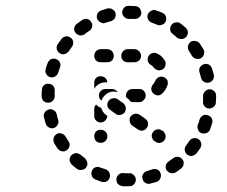

<svg xmlns="http://www.w3.org/2000/svg" viewBox="-20 -618 781 660"><path d="M388 -18Q381 -12 380 -2Q380 2 381 6Q382 11 385 14Q388 17 392 19Q396 21 401 22Q412 23 423 22H424Q429 22 433 21Q437 19 440 16Q443 13 445 9Q447 4 447 0Q447 -9 440 -16Q433 -23 424 -23L423 -22Q413 -23 404 -23Q395 -24 388 -18ZM470 -3Q471 1 473 5Q476 8 480 11Q484 13 488 14Q493 14 497 13Q508 10 519 7Q527 4 531 -5Q535 -13 532 -22Q531 -26 528 -30Q525 -33 521 -35Q517 -37 513 -37Q508 -37 504 -36Q495 -33 486 -30Q477 -28 472 -20Q467 -12 470 -3ZM296 -31Q294 -26 294 -22Q294 -18 296 -13Q297 -9 300 -6Q304 -3 308 -1Q318 3 329 7Q333 8 337 8Q342 8 346 6Q350 4 353 0Q356 -3 357 -7Q360 -16 356 -24Q352 -33 343 -36Q334 -39 325 -42Q317 -46 308 -43Q299 -39 296 -31ZM553 -32Q556 -29 560 -26Q563 -24 568 -23Q572 -22 576 -23Q581 -23 585 -26Q594 -32 603 -39Q606 -42 608 -45Q611 -49 611 -54Q612 -58 611 -63Q610 -67 607 -70Q601 -78 592 -79Q583 -80 575 -74Q568 -69 560 -63Q552 -58 550 -49Q548 -40 553 -32ZM241 -92Q236 -91 232 -89Q228 -87 225 -84Q219 -77 219 -68Q220 -59 227 -52Q235 -45 244 -38Q252 -32 261 -34Q270 -35 276 -42Q278 -46 280 -50Q281 -55 280 -59Q280 -63 277 -67Q275 -71 272 -74Q264 -80 257 -86Q254 -89 249 -90Q245 -92 241 -92ZM623 -87Q627 -84 631 -83Q635 -81 640 -82Q644 -83 648 -85Q652 -87 655 -90Q662 -99 668 -108Q673 -116 672 -125Q670 -134 662 -140Q659 -142 654 -143Q650 -144 646 -143Q641 -142 637 -140Q634 -137 631 -134Q626 -126 620 -118Q614 -111 615 -102Q616 -93 623 -87ZM174 -157Q171 -155 168 -151Q165 -147 164 -143Q163 -139 164 -134Q164 -130 166 -126Q172 -116 178 -107Q181 -104 185 -101Q188 -99 193 -98Q197 -97 202 -98Q206 -99 210 -102Q217 -107 219 -116Q221 -125 215 -133Q210 -141 205 -149Q200 -157 191 -159Q182 -162 174 -157ZM326 -127Q335 -127 342 -133Q349 -140 349 -149V-150Q349 -159 342 -166Q335 -172 326 -172Q317 -172 310 -166Q304 -159 304 -150V-149Q304 -140 310 -133Q317 -127 326 -127ZM531 -127Q535 -128 539 -130Q543 -133 545 -136Q551 -144 549 -153Q547 -162 540 -168L537 -169Q529 -175 520 -173Q511 -172 506 -164Q503 -160 502 -156Q501 -152 502 -147Q503 -143 505 -139Q507 -135 511 -133L514 -131Q518 -128 522 -127Q526 -126 531 -127ZM673 -160Q677 -159 682 -159Q686 -159 690 -161Q694 -162 698 -166Q701 -169 702 -173Q706 -184 709 -194Q711 -198 710 -203Q710 -207 708 -211Q706 -215 702 -218Q699 -221 694 -222Q685 -225 677 -221Q669 -216 666 -207Q664 -198 660 -189Q657 -180 661 -172Q664 -163 673 -160ZM485 -179Q490 -186 489 -195Q487 -205 479 -210L461 -223Q453 -228 444 -227Q435 -225 429 -218Q424 -210 426 -201Q427 -192 435 -186L454 -173Q461 -168 470 -169Q480 -171 485 -179ZM148 -242Q139 -239 134 -232Q129 -224 131 -215Q134 -204 137 -193Q140 -184 148 -180Q156 -175 165 -178Q174 -181 178 -189Q183 -197 180 -206Q177 -215 175 -225Q173 -234 165 -239Q157 -244 148 -242ZM326 -197Q335 -197 342 -204Q348 -210 349 -219L346 -222Q339 -226 334 -234Q330 -240 328 -247Q327 -248 326 -248Q317 -251 311 -258Q311 -258 310 -258Q307 -255 305 -251Q304 -247 304 -242V-220Q304 -210 310 -204Q317 -197 326 -197ZM409 -232Q411 -236 412 -240Q413 -245 412 -249Q412 -253 409 -257Q407 -261 403 -264L384 -277Q377 -282 368 -280Q359 -279 353 -271Q348 -264 349 -254Q351 -245 359 -240L377 -227Q385 -221 394 -223Q403 -225 409 -232ZM678 -288Q678 -278 678 -269Q677 -265 679 -260Q680 -256 683 -253Q686 -249 690 -247Q694 -245 699 -245Q708 -245 715 -251Q722 -257 722 -266Q723 -277 723 -288Q723 -298 717 -304Q710 -311 701 -311Q691 -311 685 -304Q678 -298 678 -288ZM167 -315Q166 -319 163 -323Q160 -326 156 -328Q152 -330 148 -330Q138 -331 131 -325Q124 -319 124 -309Q123 -299 123 -288V-287Q123 -283 125 -279Q126 -274 129 -271Q133 -268 137 -266Q141 -265 145 -265Q155 -265 161 -271Q168 -278 168 -287V-288Q168 -297 168 -306Q169 -311 167 -315ZM436 -312H456H459Q468 -312 474 -306Q481 -299 481 -290Q481 -281 474 -274Q468 -267 459 -267H456H436Q434 -267 432 -268Q430 -268 429 -268Q428 -269 428 -270Q423 -277 416 -282L414 -283Q414 -285 413 -287Q413 -288 413 -290Q413 -299 420 -306Q426 -312 436 -312ZM342 -312H365Q371 -312 376 -309Q382 -306 385 -301Q383 -302 382 -302Q373 -304 364 -303Q355 -301 347 -296Q340 -291 335 -284Q331 -279 329 -272Q325 -275 322 -280Q320 -285 320 -290Q320 -299 327 -306Q333 -312 342 -312ZM508 -296Q515 -290 524 -290Q533 -291 539 -298Q550 -309 555 -323Q557 -327 557 -332Q557 -336 556 -341Q554 -345 551 -348Q547 -351 543 -353Q535 -356 526 -353Q518 -349 514 -341Q511 -333 506 -328Q500 -321 500 -311Q501 -302 508 -296ZM326 -356Q335 -356 342 -350Q348 -344 349 -335H342Q334 -335 326 -332Q317 -328 311 -322Q306 -317 304 -312V-334Q304 -343 310 -350Q317 -356 326 -356ZM698 -334Q707 -336 712 -344Q717 -352 715 -361Q712 -372 709 -382Q706 -391 698 -396Q689 -400 680 -397Q672 -394 667 -386Q663 -378 666 -369Q669 -360 671 -351Q673 -341 681 -337Q689 -332 698 -334ZM186 -403Q184 -407 181 -410Q178 -413 173 -415Q165 -418 156 -415Q148 -411 144 -402Q140 -392 137 -381Q136 -377 136 -373Q136 -368 139 -364Q141 -360 144 -357Q148 -354 152 -353Q161 -350 169 -355Q177 -359 180 -368Q183 -377 186 -386Q188 -390 188 -395Q188 -399 186 -403ZM498 -395Q490 -400 488 -409Q486 -418 491 -426Q496 -434 506 -436Q515 -438 522 -433Q528 -430 533 -426Q540 -420 545 -412Q551 -405 549 -396Q548 -386 541 -381Q539 -379 536 -378Q534 -377 532 -377Q530 -377 527 -376Q522 -376 517 -379Q512 -381 509 -385Q506 -389 503 -392Q501 -394 498 -395ZM371 -426Q371 -435 365 -442Q358 -449 349 -449H326Q317 -449 310 -442Q304 -435 304 -426Q304 -417 310 -410Q317 -404 326 -404H349Q358 -404 365 -410Q371 -417 371 -426ZM465 -426Q465 -435 458 -442Q451 -449 442 -449H419Q410 -449 403 -442Q397 -435 397 -426Q397 -417 403 -410Q410 -404 419 -404H442Q451 -404 458 -410Q465 -417 465 -426ZM671 -418Q679 -423 681 -432Q684 -441 679 -449Q673 -459 667 -468Q661 -476 652 -477Q643 -479 635 -474Q628 -468 626 -459Q625 -450 630 -442Q635 -434 640 -426Q645 -418 654 -416Q663 -414 671 -418ZM232 -473Q231 -478 229 -482Q227 -486 223 -488Q216 -494 207 -493Q198 -492 192 -485Q185 -476 179 -467Q173 -459 175 -450Q177 -441 184 -436Q188 -433 192 -432Q197 -431 201 -432Q206 -433 209 -435Q213 -438 216 -441Q221 -449 227 -457Q230 -460 231 -465Q232 -469 232 -473ZM605 -484Q609 -484 613 -486Q617 -488 620 -491Q626 -498 626 -507Q625 -517 618 -523Q610 -530 601 -537Q594 -543 585 -541Q575 -540 570 -533Q564 -525 565 -516Q566 -507 574 -501Q581 -496 588 -489Q592 -486 596 -485Q600 -483 605 -484ZM297 -526Q297 -531 297 -535Q296 -539 293 -543Q288 -551 279 -553Q270 -554 262 -549Q253 -543 244 -536Q237 -531 235 -521Q234 -512 240 -505Q243 -501 247 -499Q251 -497 255 -496Q259 -496 264 -497Q268 -498 272 -501Q279 -507 287 -512Q291 -514 293 -518Q296 -522 297 -526ZM550 -545Q553 -553 550 -562Q546 -571 538 -574Q528 -579 517 -582Q513 -584 508 -584Q504 -583 500 -581Q496 -579 493 -576Q490 -573 488 -569Q485 -560 489 -551Q494 -543 502 -540Q511 -537 520 -533Q528 -529 537 -533Q546 -536 550 -545ZM377 -573Q376 -577 373 -581Q370 -584 366 -586Q363 -589 358 -589Q354 -590 349 -589Q339 -586 328 -582Q319 -579 315 -571Q311 -562 314 -553Q316 -549 319 -546Q322 -543 326 -541Q330 -539 334 -538Q339 -538 343 -540Q352 -543 361 -545Q370 -548 375 -556Q379 -564 377 -573ZM423 -553Q432 -553 441 -553Q451 -552 458 -558Q465 -564 466 -573Q466 -578 464 -582Q463 -586 460 -590Q457 -593 453 -595Q449 -597 445 -597Q434 -598 423 -598H422Q418 -598 414 -597Q410 -595 407 -592Q403 -588 402 -584Q400 -580 400 -576Q400 -566 407 -560Q413 -553 423 -553Z"/></svg>

Font: FRB American Cursive Guidelines Dashed Extrabold
Style: Bold Italic
Weight: 800
Italic angle: -25°
Version: Version 2.0;Modular Font Editor K font №1